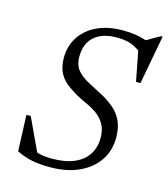

<svg xmlns="http://www.w3.org/2000/svg" viewBox="-107 -783 768 877"><g transform="rotate(15 277.0 -344.5)"><path d="M485 -593Q452.5 -618.5 424.8 -630Q397 -641.5 352 -641.5Q307 -641.5 275 -626.5Q243 -611.5 226.2 -583Q209.5 -554.5 209.5 -513Q209.5 -471.5 231.2 -447.2Q253 -423 285.8 -406.5Q318.5 -390 350.5 -372.5Q382.5 -355.5 409.2 -333.5Q436 -311.5 452 -279Q468 -246.5 468 -197.5Q468 -136.5 436 -89.5Q404 -42.5 346 -16.2Q288 10 210 10Q160.5 10 125.5 3Q90.5 -4 51.5 -22.5L45 -193H65.5L143 -27L121 -45Q144.5 -36 164.8 -33Q185 -30 209 -30Q271 -30 313.2 -48Q355.5 -66 377.5 -99.5Q399.5 -133 399.5 -178.5Q399.5 -218.5 384.2 -244.2Q369 -270 345 -286.8Q321 -303.5 294 -315.5Q267 -327.5 244 -340.5Q213.5 -358 190.5 -377.2Q167.5 -396.5 155 -423.5Q142.5 -450.5 142.5 -490Q142.5 -544.5 170 -587.5Q197.5 -630.5 248.8 -655.2Q300 -680 371.5 -680Q406 -680 435.5 -675.2Q465 -670.5 502 -656.5L472.5 -657.5L545 -699H553.5L510.5 -468H489.5L457 -636.5Z"/></g></svg>

Font: Newsreader Text
Style: Italic
Weight: 400
Italic angle: -17°
Designer: Hugues Gentile
Foundry: Production Type
Version: Version 1.001